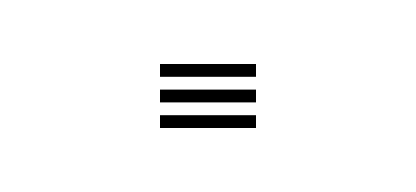

<svg xmlns="http://www.w3.org/2000/svg" viewBox="-20 -450 130 60"><path d="M30 -426V-430H60V-426ZM30 -418V-422H60V-418ZM30 -410V-414H60V-410Z"/></svg>

Font: Big Shoulders Inline Display Thin
Style: Regular
Weight: 100
Designer: Patric King
Foundry: XO Type Co
Version: Version 1.000